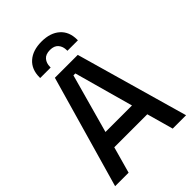

<svg xmlns="http://www.w3.org/2000/svg" viewBox="-260 -1017 1127 1127"><g transform="rotate(-45 304.0 -453.0)"><path d="M9 0 209 -700H399L598 0H487L441 -165H167L121 0ZM414 -265 312 -633H296L194 -265ZM147 -760V-766Q147 -832 189 -869Q231 -906 304 -906Q376 -906 418 -869Q460 -832 460 -766V-760H373V-765Q373 -796 356 -816Q339 -836 304 -836Q268 -836 251 -816Q234 -796 234 -765V-760Z"/></g></svg>

Font: Space Grotesk Frontify Medium
Style: Regular
Weight: 500
Designer: Florian Karsten
Version: Version 2.000